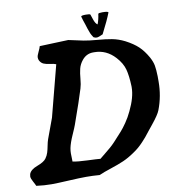

<svg xmlns="http://www.w3.org/2000/svg" viewBox="-95 -945 962 1043"><g transform="rotate(-10 386.0 -423.5)"><path d="M515.6 -853.5Q516.6 -858.4 538.1 -858.4Q571.3 -858.4 571.3 -851.6Q556.6 -812.5 519.5 -740.2Q495.1 -728.5 485.4 -728.5Q476.6 -728.5 467.8 -733.4Q458 -748 453.6 -758.3Q449.2 -768.6 443.8 -785.2Q438.5 -801.8 436.5 -808.6Q426.8 -835.9 421.9 -854.5V-855.5Q421.9 -861.3 448.2 -861.3Q469.7 -861.3 472.7 -857.4Q473.6 -855.5 481.9 -830.1Q490.2 -804.7 502 -797.9Q511.7 -823.2 515.6 -853.5ZM21.5 7.8Q18.6 0 8.3 -18.6Q-2 -37.1 -2 -47.9Q-2 -52.7 0 -60.5Q7.8 -84 45.9 -98.1Q84 -112.3 95.7 -128.9Q106.4 -143.6 111.3 -159.7Q116.2 -175.8 120.1 -196.3Q124 -216.8 128.9 -230.5L169.9 -341.8Q175.8 -365.2 243.2 -624Q231.4 -628.9 210.4 -631.3Q189.5 -633.8 175.8 -639.6Q162.1 -645.5 154.3 -660.2Q150.4 -668 150.4 -676.8Q150.4 -687.5 160.2 -707Q169.9 -726.6 171.9 -736.3Q202.1 -737.3 251 -739.3Q299.8 -741.2 330.1 -742.2L412.1 -724.6Q443.4 -718.8 486.8 -715.3Q530.3 -711.9 564.9 -705.6Q599.6 -699.2 634.8 -681.6Q677.7 -659.2 703.6 -634.8Q729.5 -610.4 752 -570.3Q765.6 -544.9 769.5 -523.4Q773.4 -502 774.4 -463.9V-435.5Q774.4 -354.5 746.1 -281.2Q737.3 -257.8 699.2 -210.9Q692.4 -203.1 674.8 -180.7Q657.2 -158.2 650.4 -149.9Q643.6 -141.6 629.4 -126.5Q615.2 -111.3 601.6 -99.6Q587.9 -87.9 570.3 -76.2Q539.1 -54.7 508.8 -41.5Q478.5 -28.3 438 -15.1Q397.5 -2 371.1 9.8Q333 6.8 296.9 6.8Q261.7 6.8 198.2 10.3Q134.8 13.7 105.5 13.7Q64.5 13.7 21.5 7.8ZM238.3 -87.9Q266.6 -82 319.8 -80.1Q373 -78.1 390.6 -76.2Q402.3 -85.9 419.9 -100.1Q437.5 -114.3 451.2 -126Q464.8 -137.7 478.5 -152.3Q510.7 -187.5 524.4 -202.6Q538.1 -217.8 556.6 -244.6Q575.2 -271.5 589.8 -302.7Q625 -375 625 -429.7V-435.5Q623 -493.2 613.3 -529.3Q603.5 -565.4 572.3 -599.6Q524.4 -652.3 458 -652.3H449.2Q414.1 -651.4 390.6 -623Q373 -601.6 367.2 -577.6Q361.3 -553.7 358.9 -522.9Q356.4 -492.2 349.6 -470.7Q332 -412.1 285.2 -281.2Q281.2 -269.5 263.7 -230Q246.1 -190.4 240.2 -162.1Q237.3 -146.5 237.3 -132.8Q237.3 -127 237.8 -115.2Q238.3 -103.5 238.3 -95.7Z"/></g></svg>

Font: Essays1743
Style: Italic
Weight: 500
Italic angle: -10°
Designer: Based on the typeface in a 1743 English translation of the essays of Montaigne.  PostScript/TrueType font designed by Jo
Version: Version 002.100